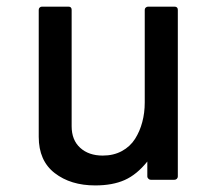

<svg xmlns="http://www.w3.org/2000/svg" viewBox="-20 -544 658 581"><path d="M97.2 -514.2Q97.2 -518.6 100.1 -521.2Q103 -523.9 106.9 -523.9H187Q196.8 -523.9 196.8 -514.2V-162.1Q196.8 -120.1 222.7 -96.7Q248.5 -73.2 291 -73.2Q323.7 -73.2 348.9 -86.9Q374 -100.6 388.7 -123.8Q403.3 -147 410.6 -174.8Q418 -202.6 418 -233.9V-514.2Q418 -518.6 421.1 -521.2Q424.3 -523.9 428.2 -523.9H507.8Q518.1 -523.9 518.1 -514.2V-9.8Q518.1 -5.9 515.1 -2.9Q512.2 0 507.8 0H436Q432.1 0 429 -3.2Q425.8 -6.3 425.8 -9.8V-55.2Q394 -15.6 357.4 0.7Q320.8 17.1 268.1 17.1Q193.8 17.1 145.5 -20.3Q97.2 -57.6 97.2 -129.9Z"/></svg>

Font: Fragment Mono SemBd
Style: Regular
Weight: 600
Designer: Wei Huang based on Nimbus Sans by URW Studio, based on Helvetica by Max Miedinger.
Foundry: Wei Huang
Version: Version 1.011